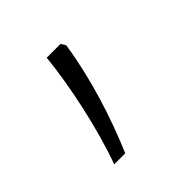

<svg xmlns="http://www.w3.org/2000/svg" viewBox="-83 -235 382 382"><g transform="rotate(-45 107.5 -44.5)"><path d="M131 -167H92C85 -95 63 7 37 78H68C98 8 125 -77 137 -157Z"/></g></svg>

Font: Noto Sans Tamil UI SemiCondensed ExtraLight
Style: Regular
Weight: 200
Width: 4
Designer: Jelle Bosma - Monotype Design Team
Foundry: Monotype Imaging Inc.
Version: Version 2.004